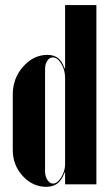

<svg xmlns="http://www.w3.org/2000/svg" viewBox="-20 -719 431 749"><path d="M233.9 0V-45.9H231.9Q220.7 -15.6 203.6 -2.9Q186.5 9.8 160.2 9.8Q107.4 9.8 68.6 -32.5Q29.8 -74.7 29.8 -133.8V-350.1Q29.8 -413.6 70.3 -459.2Q110.8 -504.9 165 -504.9Q189.9 -504.9 206.1 -492.7Q222.2 -480.5 231.9 -452.1H233.9V-699.2H356V0ZM233.9 -416Q233.9 -445.8 219 -470.5Q204.1 -495.1 186 -495.1Q173.3 -495.1 164.6 -482.2Q155.8 -469.2 155.8 -449.2V-50.8Q155.8 -30.8 165 -16.8Q174.3 -2.9 187 -2.9Q203.6 -2.9 218.8 -27.3Q233.9 -51.8 233.9 -78.1Z"/></svg>

Font: Moniqa Black Display
Style: Regular
Weight: 900
Designer: Rajesh Rajput
Foundry: Rajesh Rajput
Version: Version 1.000